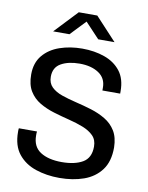

<svg xmlns="http://www.w3.org/2000/svg" viewBox="-96 -953 793 1032"><g transform="rotate(10 300.0 -437.5)"><path d="M300 10Q230 10 170.5 -10Q111 -30 75 -75Q39 -120 39 -195Q39 -199 39 -204.5Q39 -210 40 -215H139Q138 -209 138 -204Q138 -199 138 -193Q138 -132 181.5 -104Q225 -76 298 -76Q369 -76 412 -101Q455 -126 455 -188Q455 -225 433 -247Q411 -269 375.5 -283Q340 -297 297.5 -307.5Q255 -318 212 -331Q169 -344 133.5 -365Q98 -386 76.5 -421Q55 -456 55 -512Q55 -575 89 -616Q123 -657 179.5 -676.5Q236 -696 302 -696Q369 -696 424 -676.5Q479 -657 511.5 -615.5Q544 -574 544 -506V-493H447V-509Q447 -560 406.5 -587Q366 -614 302 -614Q241 -614 201 -591.5Q161 -569 161 -518Q161 -483 182.5 -462Q204 -441 240 -428.5Q276 -416 318.5 -406Q361 -396 403.5 -383Q446 -370 482 -348.5Q518 -327 539.5 -292Q561 -257 562 -202Q562 -125 527 -78.5Q492 -32 433 -11Q374 10 300 10ZM131 -760 249 -885H350L466 -760H377L299 -843L220 -760Z"/></g></svg>

Font: Chivo Mono
Style: Regular
Weight: 400
Monospace: yes
Designer: Hector Gatti
Foundry: Omnibus-Type
Version: Version 1.008; ttfautohint (v1.8.4.7-5d5b)